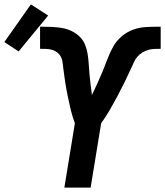

<svg xmlns="http://www.w3.org/2000/svg" viewBox="-110 -857 754 877"><path d="M184 0 232 -294Q221 -323 213.5 -354Q206 -385 199.5 -417Q193 -449 188 -480.5Q183 -512 179 -545Q179 -546 179 -546Q179 -546 179 -547Q177 -560 175.5 -573.5Q174 -587 168 -598Q162 -609 152 -617Q142 -625 129 -629Q116 -633 102.5 -633.5Q89 -634 75 -634Q75 -634 75 -634Q75 -634 75 -634H74Q74 -634 74 -634Q74 -634 74 -634H73V-735H74Q75 -735 76 -735Q77 -735 79 -735Q103 -735 127 -734Q151 -733 174 -729Q197 -725 217.5 -715Q238 -705 254 -689.5Q270 -674 278.5 -653Q287 -632 290.5 -609Q294 -586 295.5 -562.5Q297 -539 299 -515.5Q301 -492 304 -469Q307 -446 310 -423Q323 -450 335.5 -477.5Q348 -505 359.5 -533Q371 -561 381.5 -589Q392 -617 407 -644Q422 -671 446.5 -691.5Q471 -712 499.5 -722Q528 -732 557 -733.5Q586 -735 615 -735Q617 -735 619.5 -735Q622 -735 624 -735V-634H623Q623 -634 623 -634Q623 -634 623 -634Q623 -634 622.5 -634Q622 -634 622 -634Q608 -634 594.5 -633.5Q581 -633 567 -629Q553 -625 540 -617Q527 -609 517.5 -598Q508 -587 502 -573.5Q496 -560 490 -547H489Q489 -546 489 -546Q489 -546 489 -545Q474 -512 458.5 -480.5Q443 -449 426 -417Q409 -385 391 -354Q373 -323 352 -294L304 0ZM-25 -622 -90 -665 31 -837 110 -786Z"/></svg>

Font: Iosevka SS04 Extended Oblique
Style: Bold
Weight: 700
Width: 7
Italic angle: -9°
Monospace: yes
Designer: Belleve Invis
Foundry: Belleve Invis
Version: Version 19.0.0; ttfautohint (v1.8.4)